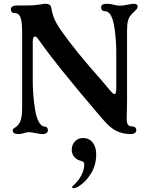

<svg xmlns="http://www.w3.org/2000/svg" viewBox="-20 -698 801 1014"><path d="M47 -10Q47 -15 50.5 -18Q54 -21 62.5 -26.5Q71 -32 77 -40Q88 -53 92.5 -75Q97 -97 97 -130V-529Q97 -587 87 -609Q77 -630 57 -629H55Q47 -629 42 -635Q37 -641 37 -649Q37 -657 44.5 -663Q52 -669 67 -669H122Q154 -669 173.5 -672Q193 -675 196 -675Q210 -678 221 -678Q247 -678 250 -659Q255 -630 264.5 -604.5Q274 -579 302 -538Q378 -429 511 -280L559 -223Q577 -201 584 -201Q594 -201 594 -229V-428Q594 -484 585 -548Q572 -639 534 -639Q524 -639 519 -644.5Q514 -650 514 -659Q514 -678 544 -678Q562 -678 580 -673Q583 -672 593 -670Q603 -668 615 -668Q632 -668 658 -674Q680 -678 686 -678Q707 -678 707 -663Q707 -657 703 -651.5Q699 -646 691.5 -639Q684 -632 678 -626Q662 -610 656.5 -590.5Q651 -571 651 -539V-170L650 -108Q649 -95 649 -75Q649 -62 651 -50Q656 -30 680 -30Q689 -30 694.5 -24.5Q700 -19 700 -10Q700 -2 692.5 4Q685 10 670 10Q629 10 595.5 -6Q562 -22 522 -69Q514 -79 498 -97Q274 -359 183 -490Q173 -505 164 -505Q159 -505 156 -498.5Q153 -492 153 -480V-270Q153 -199 164 -127Q171 -79 185 -54.5Q199 -30 213 -30Q223 -30 228 -24.5Q233 -19 233 -10Q233 -1 225.5 4.5Q218 10 203 10Q188 10 168 5Q163 4 152 2Q141 0 132 0Q120 0 107 5Q103 6 94 8Q85 10 77 10Q47 10 47 -10ZM361 290Q361 287 366 282Q393 260 409 229Q425 198 425 171Q425 161 420.5 157.5Q416 154 405 151Q384 145 371.5 130Q359 115 359 93Q359 66 376 48.5Q393 31 418 31Q453 31 472 58Q488 81 488 117Q488 172 462.5 215Q437 258 403 281Q382 296 367 296Q365 296 363 294Q361 292 361 290Z"/></svg>

Font: Raigarh Medium
Style: Regular
Weight: 500
Designer: jaikishan Patel
Foundry: MagicType
Version: Version 1.000